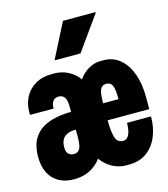

<svg xmlns="http://www.w3.org/2000/svg" viewBox="-114 -850 828 949"><g transform="rotate(-15 300.0 -375.5)"><path d="M148 10Q103 10 70.5 -8.5Q38 -27 21 -61Q4 -95 4 -143Q4 -196 22.5 -230Q41 -264 72 -282.5Q103 -301 141.5 -308.5Q180 -316 219 -316V-345Q219 -405 179 -405Q160 -405 150 -392Q140 -379 140 -358V-354H20Q19 -356 19 -360Q19 -364 19 -368Q19 -411 37.5 -445.5Q56 -480 91 -500.5Q126 -521 175 -521H188Q226 -521 258.5 -504Q291 -487 313 -457Q333 -487 363 -504Q393 -521 424 -521H439Q489 -521 524 -491Q559 -461 577.5 -409.5Q596 -358 596 -291V-229H383Q383 -174 392 -142.5Q401 -111 432 -111Q452 -111 462 -133Q472 -155 472 -192H595Q595 -136 576 -90Q557 -44 520 -17Q483 10 429 10H414Q377 10 344 -8Q311 -26 288 -58Q263 -24 227.5 -7Q192 10 148 10ZM178 -111Q194 -111 203 -119.5Q212 -128 215.5 -144Q219 -160 219 -181V-225Q191 -225 173.5 -216.5Q156 -208 148.5 -192.5Q141 -177 141 -155Q141 -129 153 -120Q165 -111 178 -111ZM383 -316H462Q462 -366 453.5 -385.5Q445 -405 422 -405Q400 -405 391.5 -385.5Q383 -366 383 -316ZM206 -583 297 -761H462L464 -758L339 -583Z"/></g></svg>

Font: Chivo Mono Black
Style: Regular
Weight: 900
Designer: Hector Gatti
Foundry: Omnibus-Type
Version: Version 1.008